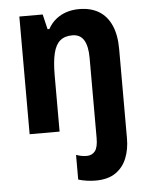

<svg xmlns="http://www.w3.org/2000/svg" viewBox="-55 -602 690 888"><g transform="rotate(-5 289.5 -158.5)"><path d="M353 240.2Q333 240.2 311.5 237.1Q290 233.9 272.9 228.5V113.8Q286.1 118.7 297.9 120.8Q309.6 123 322.8 123Q346.2 123 360.4 105.5Q374.5 87.9 374.5 44.4V-327.1Q374.5 -382.3 357.2 -410.4Q339.8 -438.5 303.7 -438.5Q268.6 -438.5 247.1 -420.7Q225.6 -402.8 216.1 -363.5Q206.5 -324.2 206.5 -260.3V0H67.4V-546.4H175.8L192.4 -476.6H200.7Q215.8 -503.9 237.8 -521.5Q259.8 -539.1 287.1 -547.9Q314.5 -556.6 345.2 -556.6Q398.9 -556.6 436.5 -534.2Q474.1 -511.7 494.1 -467Q514.2 -422.4 514.2 -356V59.1Q514.2 108.9 497.8 150.1Q481.4 191.4 446 215.8Q410.6 240.2 353 240.2Z"/></g></svg>

Font: Open Sans SemiCondensed
Style: Bold
Weight: 700
Width: 4
Designer: Monotype Design Team
Foundry: Monotype Imaging Inc.
Version: Version 3.003